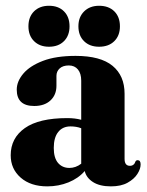

<svg xmlns="http://www.w3.org/2000/svg" viewBox="-20 -652 522 682"><path d="M18 -100.5Q18 -161.5 68.2 -197Q118.5 -232.5 219 -232.5Q247 -232.5 268.5 -226.5V-365.5Q268.5 -391 256.8 -405.2Q245 -419.5 224.5 -419.5Q203.5 -419.5 192 -409Q180.5 -398.5 180.5 -382.5V-347.5Q180.5 -315 159.2 -295.2Q138 -275.5 101.5 -275.5Q39.5 -275.5 39.5 -333.5Q39.5 -363 62.8 -390.5Q86 -418 132.5 -435.8Q179 -453.5 248.5 -453.5Q337 -453.5 379.8 -418.2Q422.5 -383 422.5 -319V-87.5Q422.5 -63 441.5 -63Q456.5 -63 461.5 -79Q464 -83 469 -83Q479.5 -83 479.5 -68Q479.5 -52 468 -34Q456.5 -16 433.2 -3Q410 10 374 10Q334.5 10 310.5 -5.2Q286.5 -20.5 281 -44.5Q258.5 -18.5 223.2 -4.2Q188 10 148 10Q89 10 53.5 -21Q18 -52 18 -100.5ZM171 -126.5Q171 -91 186.2 -73.2Q201.5 -55.5 226.5 -55.5Q249 -55.5 268.5 -70.5V-196.5Q251.5 -203 230.5 -203Q202.5 -203 186.8 -183.2Q171 -163.5 171 -126.5ZM154 -486Q121 -486 101 -505.8Q81 -525.5 81 -558.5Q81 -592 101 -611.8Q121 -631.5 154 -631.5Q187.5 -631.5 207.2 -611.8Q227 -592 227 -558.5Q227 -525.5 207.2 -505.8Q187.5 -486 154 -486ZM332 -486Q298.5 -486 278.5 -505.8Q258.5 -525.5 258.5 -558.5Q258.5 -591.5 278.8 -611.5Q299 -631.5 332 -631.5Q366 -631.5 386 -611.8Q406 -592 406 -558.5Q406 -525.5 386 -505.8Q366 -486 332 -486Z"/></svg>

Font: Fraunces 144pt S050
Style: Bold
Weight: 700
Version: Version 1.000; ttfautohint (v1.8.3)